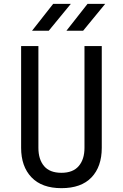

<svg xmlns="http://www.w3.org/2000/svg" viewBox="-20 -970 640 1000"><path d="M300 10Q198 10 144 -46.5Q90 -103 90 -200V-730H180V-200Q180 -140 209.5 -105Q239 -70 300 -70Q360 -70 390 -105Q420 -140 420 -200V-730H510V-200Q510 -102 456.5 -46Q403 10 300 10ZM326 -810 436 -950H528L413 -810ZM147 -810 257 -950H349L234 -810Z"/></svg>

Font: JetBrains Mono
Style: Regular
Weight: 400
Monospace: yes
Designer: Philipp Nurullin, Konstantin Bulenkov
Foundry: JetBrains
Version: Version 2.305